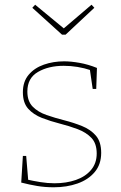

<svg xmlns="http://www.w3.org/2000/svg" viewBox="-20 -788 515 814"><path d="M96 -400Q96 -359 118.5 -336Q141 -313 177 -300.5Q213 -288 252.5 -278Q292 -268 328 -253.5Q364 -239 386.5 -213Q409 -187 409 -140Q409 -91 381.5 -58.5Q354 -26 308.5 -10Q263 6 208 6Q171 6 138 0.5Q105 -5 70 -14L77 -127H91L100 -19L94 -27Q120 -21 151 -16Q182 -11 211 -11Q261 -11 301.5 -25Q342 -39 366 -67.5Q390 -96 390 -137Q390 -180 367.5 -203.5Q345 -227 309 -240.5Q273 -254 233.5 -264Q194 -274 158 -288Q122 -302 99.5 -327Q77 -352 77 -397Q77 -442 101.5 -471Q126 -500 166 -514Q206 -528 252 -528Q281 -528 317.5 -521.5Q354 -515 391 -500L388 -411H373L360 -500L366 -490Q309 -509 250 -509Q186 -509 141 -483Q96 -457 96 -400ZM368 -768 380 -755 258 -641H243L117 -755L129 -768L255 -664H246Z"/></svg>

Font: Bitter Thin
Style: Regular
Weight: 100
Designer: Sol Matas, and Bitter project Authors
Foundry: Sol Matas
Version: Version 2.002